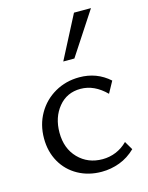

<svg xmlns="http://www.w3.org/2000/svg" viewBox="-109 -775 656 852"><g transform="rotate(-15 218.5 -349.0)"><path d="M42 -201Q42 -264 71 -314.5Q100 -365 150.5 -394Q201 -423 263 -423Q343 -423 401 -371L372 -318Q318 -372 255 -372Q192 -372 153.5 -325Q115 -278 115 -208Q115 -135 159 -90Q203 -45 270 -45Q302 -45 331.5 -57Q361 -69 385 -93L408 -54Q375 -22 335 -7Q295 8 252 8Q192 8 144 -18.5Q96 -45 69 -92.5Q42 -140 42 -201ZM315 -706H393L264 -509H213Z"/></g></svg>

Font: LXGW Bright TC
Style: Regular
Weight: 400
Designer: Christian Thalmann (Catharsis Fonts)
Foundry: LXGW / Christian Thalmann (Catharsis Fonts) / Fontworks Inc.
Version: Version 5.501